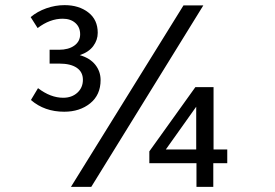

<svg xmlns="http://www.w3.org/2000/svg" viewBox="-20 -732 1078 752"><path d="M629.4 -146.5H748.5V-314ZM257.8 0 698.7 -710.9H776.4L337.4 0ZM749.5 0V-92.8H564.9V-139.2L745.1 -390.6H816.4V-146.5H870.1V-92.8H815.4V0ZM231.4 -294.4Q154.3 -294.4 101.1 -340.3L128.9 -386.7Q178.2 -349.1 227.5 -349.1Q261.2 -349.1 283 -368.9Q304.7 -388.7 304.7 -419.4Q304.7 -450.2 280.5 -466.6Q256.3 -482.9 212.9 -482.9H174.3V-537.1H210.9Q248.5 -537.1 271.2 -553.5Q293.9 -569.8 293.9 -597.7Q293.9 -625.5 275.1 -642.1Q256.3 -658.7 225.6 -658.7Q175.3 -658.7 127.4 -622.1L100.1 -665Q126 -687 161.4 -699.5Q196.8 -711.9 232.9 -711.9Q289.1 -711.9 325.9 -683.3Q362.8 -654.8 362.8 -603.5Q362.8 -575.2 345.2 -551.5Q327.6 -527.8 292.5 -516.1Q332.5 -504.4 353.3 -478.3Q374 -452.1 374 -418.5Q374 -360.4 333.3 -327.4Q292.5 -294.4 231.4 -294.4Z"/></svg>

Font: Muli
Style: Regular
Weight: 400
Designer: Vernon Adams
Foundry: newtypography
Version: Version 2; ttfautohint (v1.00rc1.6-4cba) -l 8 -r 50 -G 200 -